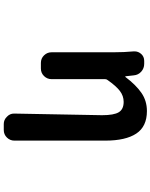

<svg xmlns="http://www.w3.org/2000/svg" viewBox="92 -704 815 1040"><g transform="rotate(90 500.0 -184.5)"><path d="M742.2 145.5Q742.2 168.9 725.6 186Q709 203.1 684.6 203.1H652.3Q628.9 203.1 612.3 185.5Q595.7 169.9 595.7 147.5L604.5 -329.1Q604.5 -393.6 588.4 -419.9Q572.3 -446.3 532.2 -446.3Q500 -446.3 473.1 -425.8Q446.3 -405.3 414.1 -359.4Q409.2 -353.5 409.2 -345.7V-55.7Q409.2 -32.2 392.6 -15.1Q376 2 351.6 2H321.3Q296.9 2 280.3 -15.1Q263.7 -32.2 263.7 -55.7V-390.6Q263.7 -449.2 258.8 -501Q258.8 -503.9 258.8 -505.9Q258.8 -525.4 272.5 -541Q287.1 -557.6 310.5 -557.6H326.2Q350.6 -557.6 368.7 -541.5Q386.7 -525.4 388.7 -501L393.6 -457Q393.6 -455.1 395.5 -455.1Q397.5 -455.1 398.4 -457Q440.4 -512.7 483.4 -542.5Q526.4 -572.3 582 -572.3Q666 -572.3 704.1 -514.6Q742.2 -457 742.2 -346.7Z"/></g></svg>

Font: Gen Jyuu Gothic Monospace Bold
Style: Bold
Weight: 700
Designer: [Source Han Sans]
Ryoko NISHIZUKA  (kana & ideographs); Paul D. Hunt (Latin, Greek & Cyrillic); Wenlong ZHANG  (bopomofo
Version: Version 1.002.20150607